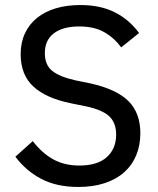

<svg xmlns="http://www.w3.org/2000/svg" viewBox="-20 -730 628 762"><path d="M291 12Q205 12 144 -20Q83 -52 41 -108L110 -170Q147 -122 191.5 -97.5Q236 -73 295 -73Q367 -73 404 -106.5Q441 -140 441 -196Q441 -242 414 -268Q387 -294 321 -308L262 -320Q163 -340 112.5 -386.5Q62 -433 62 -515Q62 -561 79 -597.5Q96 -634 127 -659Q158 -684 201.5 -697Q245 -710 299 -710Q378 -710 435 -681.5Q492 -653 532 -599L461 -542Q433 -580 393.5 -602.5Q354 -625 294 -625Q230 -625 194 -598Q158 -571 158 -519Q158 -472 187.5 -448.5Q217 -425 280 -411L339 -399Q442 -376 489.5 -329Q537 -282 537 -201Q537 -153 520.5 -113.5Q504 -74 472.5 -46Q441 -18 395 -3Q349 12 291 12Z"/></svg>

Font: IBM Plex Sans Thai Looped Text
Style: Regular
Weight: 450
Designer: Mike Abbink, Paul van der Laan, Pieter van Rosmalen, Ben Mitchell, Mark Frömberg
Foundry: Bold Monday
Version: Version 1.1